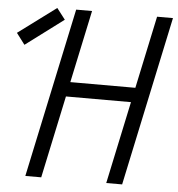

<svg xmlns="http://www.w3.org/2000/svg" viewBox="-147 -852 835 903"><g transform="rotate(5 270.5 -400.0)"><path d="M388 0 558 -800H633L463 0ZM6 0 176 -800H251L81 0ZM117 -389 132 -458H531L516 -389ZM-52 -614 -92 -667 87 -800 127 -748Z"/></g></svg>

Font: Victor Mono
Style: Italic
Weight: 400
Italic angle: -12°
Monospace: yes
Designer: Rune Bjørnerås
Version: Version 1.561;gftools[0.9.30]